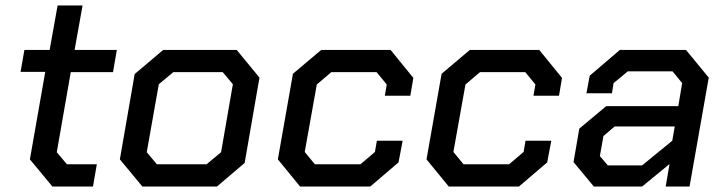

<svg xmlns="http://www.w3.org/2000/svg" viewBox="-20 -680 2643 700"><path d="M89 -99 145 -418H55L69 -498H161L190 -660H281L252 -498H406L392 -417H238L187 -125L224 -81H333L319 0H171Z M417 -99 471 -410 575 -498H843L926 -397L872 -86L771 0H499ZM733 -81 786 -125 829 -373 792 -417H612L559 -373L515 -125L552 -81Z M993 -99 1048 -411 1151 -498H1404L1487 -396L1476 -331H1383L1390 -372L1353 -417H1188L1135 -372L1091 -126L1128 -81H1294L1347 -126L1354 -167H1448L1433 -88L1330 0H1074Z M1535 -99 1590 -411 1693 -498H1946L2029 -396L2018 -331H1925L1932 -372L1895 -417H1730L1677 -372L1633 -126L1670 -81H1836L1889 -126L1896 -167H1990L1975 -88L1872 0H1616Z M2071 -89 2092 -211 2190 -293H2453L2467 -377L2432 -420H2269L2217 -377L2211 -340H2118L2130 -404L2240 -498H2481L2564 -397L2494 0H2407L2421 -82L2321 0H2145ZM2321 -77 2431 -167 2440 -219H2221L2180 -184L2167 -111L2196 -77Z"/></svg>

Font: Chakra Petch Medium
Style: Italic
Weight: 500
Italic angle: -10°
Designer: Katatrad Aksorn Co.,Ltd.
Foundry: Cadson Demak Co.,Ltd.
Version: Version 1.000; ttfautohint (v1.6)